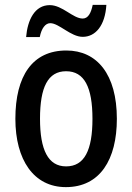

<svg xmlns="http://www.w3.org/2000/svg" viewBox="-20 -823 542 787"><path d="M87 -671H143C150 -707 166 -728 186 -728C222 -728 270 -672 319 -672C372 -672 411 -719 416 -803H360C353 -769 341 -747 319 -747C279 -747 236 -802 184 -802C122 -802 93 -741 87 -671ZM459 -336C459 -518 378 -616 252 -616C113 -616 43 -512 43 -336C43 -168 118 -56 250 -56C390 -56 459 -169 459 -336ZM144 -336C144 -465 176 -531 251 -531C326 -531 359 -465 359 -336C359 -207 326 -141 251 -141C177 -141 144 -209 144 -336Z"/></svg>

Font: Noto Sans Malayalam UI Condensed Medium
Style: Regular
Weight: 500
Width: 3
Designer: Jelle Bosma - Monotype Design Team
Foundry: Monotype Imaging Inc.
Version: Version 2.104